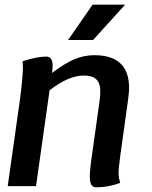

<svg xmlns="http://www.w3.org/2000/svg" viewBox="-20 -796 650 821"><path d="M532 -420Q532 -406 528 -372L495 -135Q487 -77 487 -57Q487 -37 494 -14Q443 5 392 5Q377 5 370.5 -6Q364 -17 364 -43Q364 -62 369 -102L406 -366Q409 -387 409 -403Q409 -440 392 -456.5Q375 -473 338 -473Q273 -473 192 -410L134 0H13L65 -368Q78 -468 78 -508Q78 -520 76 -534Q139 -554 177 -554Q205 -554 205 -516Q205 -504 204 -496L202 -484Q258 -526 299 -543Q340 -560 383 -560Q532 -560 532 -420ZM376 -776H515L378 -625H271Z"/></svg>

Font: Krub SemiBold
Style: Italic
Weight: 600
Italic angle: -8°
Designer: Ekaluck Peanpanawate
Foundry: Cadson Demak Co.,Ltd.
Version: Version 1.000; ttfautohint (v1.6)